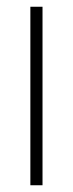

<svg xmlns="http://www.w3.org/2000/svg" viewBox="-20 -549 215 569"><path d="M106 0V-529H70V0Z"/></svg>

Font: Noto Sans Devanagari UI ExtraCondensed ExtraLight
Style: Regular
Weight: 200
Width: 2
Designer: Jelle Bosma - Monotype Design Team
Foundry: Monotype Imaging Inc.
Version: Version 2.004